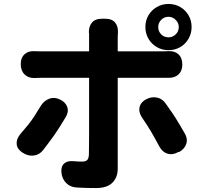

<svg xmlns="http://www.w3.org/2000/svg" viewBox="-20 -890 1040 972"><path d="M781 -753Q781 -731 796 -716Q811 -701 833 -701Q854 -701 869.5 -716Q885 -731 885 -753Q885 -774 869.5 -789.5Q854 -805 833 -805Q811 -805 796 -789.5Q781 -774 781 -753ZM716 -753Q716 -786 731.5 -812.5Q747 -839 774 -854.5Q801 -870 833 -870Q866 -870 892.5 -854.5Q919 -839 934.5 -812.5Q950 -786 950 -753Q950 -721 934.5 -694Q919 -667 892.5 -651.5Q866 -636 833 -636Q801 -636 774 -651.5Q747 -667 731.5 -694Q716 -721 716 -753ZM284 -386Q312 -373 320.5 -348Q329 -323 312 -296Q294 -266 281 -245.5Q268 -225 256.5 -208.5Q245 -192 231.5 -174Q218 -156 199 -131Q180 -106 150.5 -102.5Q121 -99 93 -118Q67 -135 64.5 -160Q62 -185 82 -210Q109 -241 124 -260Q139 -279 152.5 -299.5Q166 -320 187 -355Q204 -381 230 -390.5Q256 -400 284 -386ZM719 -387Q747 -402 775 -396Q803 -390 820 -364Q837 -340 848.5 -323.5Q860 -307 869 -292.5Q878 -278 888.5 -260.5Q899 -243 914 -217Q931 -190 923.5 -163.5Q916 -137 888 -121L882 -120Q854 -104 828 -112Q802 -120 787 -148Q772 -176 761.5 -194.5Q751 -213 742.5 -227.5Q734 -242 723.5 -258Q713 -274 697 -298Q681 -324 686.5 -348Q692 -372 719 -387ZM85 -566Q85 -598 104.5 -615.5Q124 -633 156 -631Q160 -631 168 -630.5Q176 -630 184 -630H431V-703Q431 -717 431 -719.5Q431 -722 431 -721.5Q431 -721 430 -724Q429 -756 445.5 -775.5Q462 -795 494 -795H515Q547 -795 563 -775.5Q579 -756 577 -724Q577 -720 576.5 -714.5Q576 -709 576 -702V-630H800Q811 -630 819.5 -630.5Q828 -631 832 -631Q864 -633 883.5 -615Q903 -597 903 -563Q903 -531 883.5 -513Q864 -495 832 -496Q828 -496 818 -496Q808 -496 801 -496H576Q576 -472 576 -426.5Q576 -381 576 -325Q576 -269 576 -212.5Q576 -156 576 -109Q576 -62 576 -36Q576 8 549 35Q522 62 466 62Q438 62 422 61.5Q406 61 394 60.5Q382 60 366 59Q335 57 314.5 36Q294 15 291 -16Q288 -47 304.5 -62Q321 -77 351 -74Q359 -73 374 -72.5Q389 -72 395 -72Q414 -72 421.5 -80Q429 -88 430 -107Q430 -115 430.5 -143.5Q431 -172 431 -212Q431 -252 431 -296.5Q431 -341 431 -382Q431 -423 431 -453.5Q431 -484 431 -496H184Q173 -496 166.5 -495.5Q160 -495 156 -495Q124 -494 104.5 -513Q85 -532 85 -566Z"/></svg>

Font: Chiron GoRound TC EB
Style: Regular
Weight: 700
Designer: Ryoko NISHIZUKA 西塚涼子 (kana, bopomofo & ideographs); Paul D. Hunt (Latin, Greek & Cyrillic); Sandoll Communications 산돌커뮤니
Foundry: Adobe
Version: Version 1.000;hotconv 1.1.1;makeotfexe 2.6.0